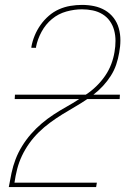

<svg xmlns="http://www.w3.org/2000/svg" viewBox="-20 -763 540 783"><path d="M16 0V-1Q21 -29 27 -57.5Q33 -86 43.5 -113.5Q54 -141 70 -167Q86 -193 106 -216Q126 -239 149.5 -259Q173 -279 199 -296Q225 -313 251 -327.5Q277 -342 303 -359H40L41 -377H330Q353 -392 373 -411.5Q393 -431 408.5 -453.5Q424 -476 433.5 -501Q443 -526 447 -551Q451 -574 451 -596.5Q451 -619 445.5 -639.5Q440 -660 428 -677Q416 -694 398 -705Q380 -716 358.5 -720.5Q337 -725 314 -725Q283 -725 250.5 -716Q218 -707 192 -685.5Q166 -664 149.5 -633.5Q133 -603 127 -572V-568H108V-572Q112 -595 121.5 -618Q131 -641 145.5 -661.5Q160 -682 179 -698.5Q198 -715 220.5 -725Q243 -735 267 -739Q291 -743 314 -743Q340 -743 364 -738Q388 -733 408.5 -721Q429 -709 443.5 -690Q458 -671 464.5 -647.5Q471 -624 471 -599Q471 -574 466 -548Q462 -524 454 -500Q446 -476 432 -454Q418 -432 400 -412.5Q382 -393 361 -377H469L468 -359H336Q311 -342 285 -327Q259 -312 234 -296.5Q209 -281 184.5 -263Q160 -245 138.5 -224Q117 -203 99.5 -178.5Q82 -154 69.5 -127.5Q57 -101 50 -73.5Q43 -46 39 -18H375L372 0Z"/></svg>

Font: Iosevka SS18 Thin
Style: Italic
Weight: 100
Italic angle: -9°
Monospace: yes
Designer: Belleve Invis
Foundry: Belleve Invis
Version: Version 25.1.1; ttfautohint (v1.8.4)